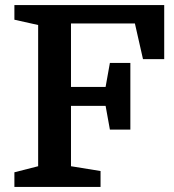

<svg xmlns="http://www.w3.org/2000/svg" viewBox="-20 -740 690 760"><path d="M496 -491H415L398 -396H261V-647H514L546 -506H630V-720H37V-662L131 -641V-82L37 -58V0H378V-63L261 -82V-321H398L415 -227H496Z"/></svg>

Font: Domine
Style: Bold
Weight: 700
Designer: Pablo Impallari, Rodrigo Fuenzalida, Brenda Gallo
Foundry: Pablo Impallari, Rodrigo Fuenzalida, Brenda Gallo
Version: Version 2.000